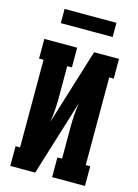

<svg xmlns="http://www.w3.org/2000/svg" viewBox="-136 -999 772 1073"><g transform="rotate(15 250.0 -463.0)"><path d="M34 0V-114H60V-621H34V-735H224V-621H197V-441Q197 -404 194.5 -367.5Q192 -331 186 -295L322 -735H466V-621H440V-114H466V0H276V-114H303V-294Q303 -331 305.5 -367.5Q308 -404 314 -440L178 0ZM100 -844V-926H400V-844Z"/></g></svg>

Font: Iosevka Slab Heavy
Style: Regular
Weight: 900
Monospace: yes
Designer: Belleve Invis
Foundry: Belleve Invis
Version: Version 11.1.0; ttfautohint (v1.8.3)